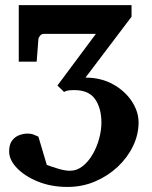

<svg xmlns="http://www.w3.org/2000/svg" viewBox="-20 -508 600 759"><path d="M527.8 -23.9Q527.8 23.9 505.9 69.6Q483.9 115.2 445.1 151.6Q406.2 188 355.5 209.5Q304.7 231 247.1 231Q182.1 231 129.9 209.7Q77.6 188.5 46.9 156.2Q16.1 124 16.1 90.8Q16.1 63 27.8 47.6Q39.6 32.2 56.6 26.1Q73.7 20 88.9 20Q102.5 20 113.3 24.2Q124 28.3 131.8 32.2L165 144Q180.7 149.9 208.3 158.4Q235.8 167 255.9 167Q284.2 167 307.1 148.7Q330.1 130.4 346.7 101.3Q363.3 72.3 372.1 39.3Q380.9 6.3 380.9 -22.9Q380.9 -80.1 356 -116Q331.1 -151.9 272.9 -151.9Q253.4 -151.9 244.1 -149.2Q234.9 -146.5 233.9 -144L207 -169.9L358.9 -374H151.9Q144.5 -374 138.4 -366.9Q132.3 -359.9 131.8 -353L125 -264.2H54.2V-487.8H500V-441.9L317.9 -201.2Q379.4 -201.2 426.8 -174.8Q474.1 -148.4 501 -107.7Q527.8 -66.9 527.8 -23.9Z"/></svg>

Font: Charis
Style: Bold
Weight: 700
Designer: Walt Agee, Miriam Martin, Annie Olsen, Victor Gaultney, Lorna Priest, Alan Ward, Bob Hallissy, Martin Hosken, Sharon Cor
Foundry: SIL Global
Version: Version 7.000